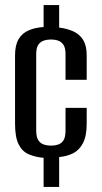

<svg xmlns="http://www.w3.org/2000/svg" viewBox="-20 -668 399 753"><path d="M151 65V-49Q118 -52 92.5 -63Q67 -74 53 -102Q39 -130 39 -183V-451Q39 -491 53 -514.5Q67 -538 92.5 -549Q118 -560 151 -562V-648H212V-560Q243 -556 267.5 -545Q292 -534 306 -511.5Q320 -489 320 -451V-355H237V-455Q237 -480 229 -492Q221 -504 208.5 -508.5Q196 -513 180 -513Q164 -513 151 -508.5Q138 -504 130 -492Q122 -480 122 -455V-157Q122 -131 130 -118.5Q138 -106 151 -101.5Q164 -97 180 -97Q196 -97 209 -101.5Q222 -106 229.5 -118.5Q237 -131 237 -157V-245H320V-183Q320 -135 305.5 -107Q291 -79 267 -67Q243 -55 212 -52V65Z"/></svg>

Font: Alumni Sans SemiBold
Style: Regular
Weight: 600
Designer: Robert E. Leuschke
Foundry: Robert E. Leuschke
Version: Version 1.018